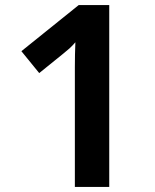

<svg xmlns="http://www.w3.org/2000/svg" viewBox="-20 -734 609 754"><path d="M274 -428Q274 -445 274 -469.5Q274 -494 274.5 -520.5Q275 -547 276 -568Q264 -554 253 -544Q242 -534 228 -523L134 -447L64 -533L289 -714H409V0H274Z"/></svg>

Font: Noto Sans Oriya SemiBold
Style: Regular
Weight: 600
Version: Version 2.003